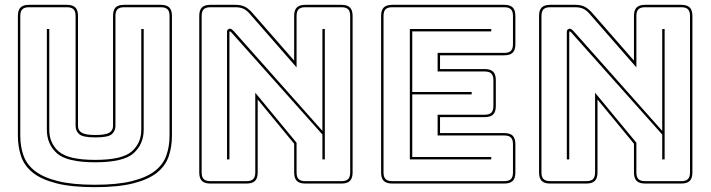

<svg xmlns="http://www.w3.org/2000/svg" viewBox="-20 -750 2946 795"><path d="M692 -684V-189Q692 -142 678.5 -102.5Q665 -63 630 -35Q595 -7 532.5 9Q470 25 373 25Q276 25 213.5 9Q151 -7 116 -35Q81 -63 67.5 -102.5Q54 -142 54 -189V-684Q54 -708 65 -719Q76 -730 100 -730H257Q281 -730 292 -719Q303 -708 303 -684V-228Q303 -210 318.5 -200.5Q334 -191 375 -191Q417 -191 432.5 -200.5Q448 -210 448 -228V-684Q448 -708 458.5 -719Q469 -730 494 -730H646Q670 -730 681 -719Q692 -708 692 -684ZM682 -189V-684Q682 -703 673.5 -711.5Q665 -720 646 -720H494Q475 -720 466.5 -711.5Q458 -703 458 -684V-228Q458 -208 443 -194.5Q428 -181 375 -181Q323 -181 308 -194.5Q293 -208 293 -228V-684Q293 -703 284.5 -711.5Q276 -720 257 -720H100Q81 -720 72.5 -711.5Q64 -703 64 -684V-189Q64 -143 77.5 -105.5Q91 -68 125.5 -41.5Q160 -15 220 0Q280 15 373 15Q466 15 526 0Q586 -15 620.5 -41.5Q655 -68 668.5 -105.5Q682 -143 682 -189ZM174 -630H184V-213Q184 -157 223.5 -122.5Q263 -88 374 -88Q485 -88 525 -122.5Q565 -157 565 -213V-630H575V-213Q575 -153 533 -115.5Q491 -78 374 -78Q257 -78 215.5 -115.5Q174 -153 174 -213Z M947 -622 1315 -208V-630H1325V-90H1315V-193L937 -617Q936 -618 934.5 -619Q933 -620 932 -620Q931 -620 930.5 -619Q930 -618 930 -617V-90H920V-619Q920 -625 924 -628Q928 -631 932 -631Q936 -631 939 -629Q942 -627 947 -622ZM1001 0Q1020 0 1028.5 -8.5Q1037 -17 1037 -36V-366L1208 -159V-36Q1208 -17 1216.5 -8.5Q1225 0 1244 0H1394Q1413 0 1421.5 -8.5Q1430 -17 1430 -36V-684Q1430 -703 1421.5 -711.5Q1413 -720 1394 -720H1244Q1225 -720 1216.5 -711.5Q1208 -703 1208 -684V-471L1014 -693Q1001 -708 987.5 -714Q974 -720 955 -720H851Q832 -720 823.5 -711.5Q815 -703 815 -684V-36Q815 -17 823.5 -8.5Q832 0 851 0ZM1001 10H851Q827 10 816 -1Q805 -12 805 -36V-684Q805 -708 816 -719Q827 -730 851 -730H955Q977 -730 992 -723Q1007 -716 1022 -700L1198 -499V-684Q1198 -708 1209 -719Q1220 -730 1244 -730H1394Q1418 -730 1429 -719Q1440 -708 1440 -684V-36Q1440 -12 1429 -1Q1418 10 1394 10H1244Q1220 10 1209 -1Q1198 -12 1198 -36V-155L1047 -338V-36Q1047 -12 1036 -1Q1025 10 1001 10Z M1604 10Q1580 10 1569 -1Q1558 -12 1558 -36V-684Q1558 -708 1569 -719Q1580 -730 1604 -730H2068Q2092 -730 2103 -719Q2114 -708 2114 -684V-567Q2114 -543 2103 -532Q2092 -521 2068 -521H1802V-464H1987Q2011 -464 2022 -453Q2033 -442 2033 -418V-311Q2033 -287 2022 -276Q2011 -265 1987 -265H1802V-199H2068Q2092 -199 2103 -188Q2114 -177 2114 -153V-36Q2114 -12 2103 -1Q2092 10 2068 10ZM2068 0Q2087 0 2095.5 -8.5Q2104 -17 2104 -36V-153Q2104 -172 2095.5 -180.5Q2087 -189 2068 -189H1792V-275H1987Q2006 -275 2014.5 -283.5Q2023 -292 2023 -311V-418Q2023 -437 2014.5 -445.5Q2006 -454 1987 -454H1792V-531H2068Q2087 -531 2095.5 -539.5Q2104 -548 2104 -567V-684Q2104 -703 2095.5 -711.5Q2087 -720 2068 -720H1604Q1585 -720 1576.5 -711.5Q1568 -703 1568 -684V-36Q1568 -17 1576.5 -8.5Q1585 0 1604 0ZM2014 -100V-90H1677V-630H2014V-620H1687V-369H1933V-359H1687V-100Z M2354 -622 2722 -208V-630H2732V-90H2722V-193L2344 -617Q2343 -618 2341.5 -619Q2340 -620 2339 -620Q2338 -620 2337.5 -619Q2337 -618 2337 -617V-90H2327V-619Q2327 -625 2331 -628Q2335 -631 2339 -631Q2343 -631 2346 -629Q2349 -627 2354 -622ZM2408 0Q2427 0 2435.5 -8.5Q2444 -17 2444 -36V-366L2615 -159V-36Q2615 -17 2623.5 -8.5Q2632 0 2651 0H2801Q2820 0 2828.5 -8.5Q2837 -17 2837 -36V-684Q2837 -703 2828.5 -711.5Q2820 -720 2801 -720H2651Q2632 -720 2623.5 -711.5Q2615 -703 2615 -684V-471L2421 -693Q2408 -708 2394.5 -714Q2381 -720 2362 -720H2258Q2239 -720 2230.5 -711.5Q2222 -703 2222 -684V-36Q2222 -17 2230.5 -8.5Q2239 0 2258 0ZM2408 10H2258Q2234 10 2223 -1Q2212 -12 2212 -36V-684Q2212 -708 2223 -719Q2234 -730 2258 -730H2362Q2384 -730 2399 -723Q2414 -716 2429 -700L2605 -499V-684Q2605 -708 2616 -719Q2627 -730 2651 -730H2801Q2825 -730 2836 -719Q2847 -708 2847 -684V-36Q2847 -12 2836 -1Q2825 10 2801 10H2651Q2627 10 2616 -1Q2605 -12 2605 -36V-155L2454 -338V-36Q2454 -12 2443 -1Q2432 10 2408 10Z"/></svg>

Font: Bungee Outline
Style: Regular
Weight: 400
Designer: David Jonathan Ross
Foundry: David Jonathan Ross
Version: Version 1.001;PS 1.0;hotconv 1.0.72;makeotf.lib2.5.5900